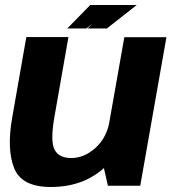

<svg xmlns="http://www.w3.org/2000/svg" viewBox="-20 -741 694 766"><path d="M410.5 0H539.5L644 -592.5H476L388.5 -97ZM253 -593H85L28.5 -271Q6.5 -145 36.5 -70Q66.5 5 182.5 5Q311.5 5 395.8 -71.5Q480 -148 494 -226L418 -261Q406.5 -192.5 361.5 -151.5Q316.5 -110.5 264 -110.5Q214 -110.5 197 -145.5Q180 -180.5 198 -279.5ZM329.5 -627.5H406.5L525.5 -721H422.5ZM248.5 -627.5H325L440.5 -721H340Z"/></svg>

Font: Anybody Thin
Style: Bold Italic
Weight: 700
Italic angle: -10°
Version: Version 1.113;gftools[0.9.25]